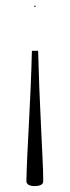

<svg xmlns="http://www.w3.org/2000/svg" viewBox="-20 -406 248 680"><path d="M103.5 -386.5Q106 -386.5 106 -383.5Q106 -381 103.5 -381Q101.5 -381 101.5 -383.5Q101.5 -386.5 103.5 -386.5ZM73.5 235 74.5 198Q74.5 185.5 76.8 141.5Q79 97.5 82.2 35.5Q85.5 -26.5 88.5 -95Q91.5 -163.5 93 -226H115Q116.5 -163.5 119.2 -95Q122 -26.5 125 35.5Q128 97.5 130 141.2Q132 185 132.5 198L133 235Q133.5 244.5 125 248.8Q116.5 253 103 253Q90 253 81.8 248.8Q73.5 244.5 73.5 235Z"/></svg>

Font: Newsreader Text Light
Style: Regular
Weight: 300
Designer: Hugues Gentile
Foundry: Production Type
Version: Version 1.001